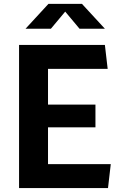

<svg xmlns="http://www.w3.org/2000/svg" viewBox="-20 -959 660 979"><path d="M77.2 0V-730H224.8V0ZM530.7 0H151.4V-122.1H544.8ZM466.7 -309.9H163.9V-425.8H466.7ZM151.4 -607.9V-730H514.8L529 -607.9ZM227.2 -939.4H397.8L514.8 -812.5H385.5L300.2 -914.5H324.8L239.5 -812.5H110.2Z"/></svg>

Font: Monaspace Krypton Var
Style: Regular
Weight: 400
Designer: Riley Cran and the Lettermatic Team
Version: Version 1.101 (Monaspace Krypton Var)